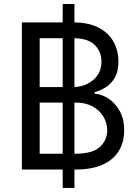

<svg xmlns="http://www.w3.org/2000/svg" viewBox="-20 -838 691 949"><path d="M348 90.9H289.8V0H88.1V-727.3H289.8V-818.2H348V-727.3Q421.9 -726.2 470.2 -699.9Q518.5 -673.7 541.9 -630.1Q565.3 -586.6 565.3 -534.1Q565.3 -487.2 548.8 -456.7Q532.3 -426.1 505.5 -408.4Q478.7 -390.6 447.4 -382.1V-375Q480.8 -372.9 514.6 -351.6Q548.3 -330.3 571 -290.5Q593.8 -250.7 593.8 -193.2Q593.8 -138.5 568.9 -94.8Q544 -51.1 490.4 -25.6Q436.8 0 350.9 0H348ZM289.8 -407.7V-649.1H176.1V-407.7ZM348 -408Q404.5 -410.5 443 -444.6Q481.5 -478.7 481.5 -534.1Q481.5 -581 449.6 -614.3Q417.6 -647.7 348 -649.1ZM350.9 -78.1Q437.1 -78.1 473.5 -111.7Q509.9 -145.2 509.9 -193.2Q509.9 -230.1 491.1 -261.5Q472.3 -293 437.5 -312Q402.7 -331 355.1 -331H348V-78.1ZM289.8 -78.1V-331H176.1V-78.1Z"/></svg>

Font: Linik Sans
Style: Regular
Weight: 400
Designer: Rasmus Andersson (font), Marc Monis (original base), Kil Hyung-jin (Pretendard portions), Cristiano Sobral (main changes
Foundry: rsms
Version: Version 3.018;May 31, 2022;FontCreator 14.0.0.2814 64-bit; t